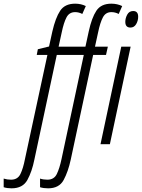

<svg xmlns="http://www.w3.org/2000/svg" viewBox="-145 -785 772 1045"><path d="M607 -694Q607 -725 580 -725Q558 -725 547.5 -705.5Q537 -686 537 -666Q537 -635 565 -635Q585 -635 596 -653.5Q607 -672 607 -694ZM453 0 566 -531H515L402 0ZM42 84 164 -486H311L190 80Q179 132 164 162.5Q149 193 113 193Q91 193 73 187V234Q92 240 117 240Q177 240 201.5 194.5Q226 149 240 84L362 -486H432L442 -531H372L389 -609Q400 -662 415 -690.5Q430 -719 461 -719Q482 -719 501 -709L520 -752Q493 -765 461 -765Q405 -765 379.5 -726.5Q354 -688 338 -614L320 -531H174L191 -609Q202 -662 217 -690.5Q232 -719 264 -719Q284 -719 303 -709L322 -752Q296 -765 264 -765Q208 -765 182.5 -726.5Q157 -688 140 -614L122 -532L61 -517L55 -486H113L-9 80Q-19 132 -34 162.5Q-49 193 -85 193Q-106 193 -125 187V234Q-106 240 -82 240Q-21 240 4 194.5Q29 149 42 84Z"/></svg>

Font: Noto Sans Display Condensed Light
Style: Italic
Weight: 300
Width: 3
Designer: Monotype Design team
Foundry: Monotype Imaging Inc.
Version: 1.000